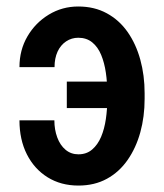

<svg xmlns="http://www.w3.org/2000/svg" viewBox="-20 -558 503 588"><path d="M219.7 -442.4Q199.2 -442.4 182.4 -431.2Q165.5 -419.9 156.2 -399.7Q147 -379.4 147 -352.5H39.6Q39.6 -404.8 64 -446.5Q88.4 -488.3 129.4 -513.2Q170.4 -538.1 219.7 -538.1Q269 -538.1 307.1 -517.3Q345.2 -496.6 370.8 -460Q396.5 -423.3 409.7 -375.2Q422.9 -327.1 422.9 -272.5V-255.4Q422.9 -200.7 409.7 -152.8Q396.5 -105 370.8 -68.1Q345.2 -31.2 307.4 -10.5Q269.5 10.3 220.2 10.3Q166.5 10.3 125.7 -15.1Q85 -40.5 62.3 -85.4Q39.6 -130.4 39.6 -189.5H146.5Q146.5 -161.1 155.3 -137.2Q164.1 -113.3 180.7 -99.4Q197.3 -85.4 220.2 -85.4Q245.1 -85.4 262.2 -100.1Q279.3 -114.7 289.6 -138.9Q299.8 -163.1 304.2 -193.4Q308.6 -223.6 308.6 -255.4V-272.5Q308.6 -305.2 304.2 -335.4Q299.8 -365.7 289.8 -389.9Q279.8 -414.1 262.5 -428.2Q245.1 -442.4 219.7 -442.4ZM353 -308.1V-227.1H184.6V-308.1Z"/></svg>

Font: Roboto Condensed Medium
Style: Regular
Weight: 500
Designer: Christian Robertson
Foundry: Google
Version: Version 3.0